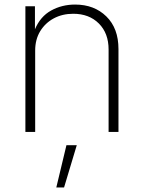

<svg xmlns="http://www.w3.org/2000/svg" viewBox="-20 -573 624 834"><path d="M132.8 -353.5V0H90.3V-545.9H131.8V-445.8Q155.3 -501.5 202.1 -527.3Q249 -553.2 306.2 -553.2Q389.2 -553.2 441.9 -501.7Q494.6 -450.2 494.6 -359.9V0H451.7V-357.9Q451.7 -428.7 409.4 -470.9Q367.2 -513.2 297.9 -513.2Q251 -513.2 213.6 -493.2Q176.3 -473.1 154.5 -437.3Q132.8 -401.4 132.8 -353.5ZM224.6 241.2 268.6 57.6H313.5L258.3 241.2Z"/></svg>

Font: Inter Extra Light
Style: Regular
Weight: 200
Designer: Rasmus Andersson
Foundry: rsms
Version: Version 4.000;git-3c8e0fc